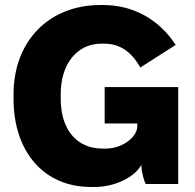

<svg xmlns="http://www.w3.org/2000/svg" viewBox="-20 -733 778 765"><path d="M342 12H357C437 12 517 -27 543 -76C544 -48 553 -13 561 0H690V-386H397V-241H527V-230C527 -188 470 -141 400 -141H388C285 -141 222 -218 222 -338V-359C222 -477 286 -559 384 -559H396C455 -559 503 -529 539 -464L680 -554C613 -657 509 -713 392 -713H380C174 -713 34 -568 34 -358V-339C34 -128 155 12 342 12Z"/></svg>

Font: Fixel Text ExtraBold
Style: Regular
Weight: 800
Width: 4
Designer: AlfaBravo + MacPaw
Foundry: Kyrylo Tkachov, Marchela Mozhyna, Serhii Makarenko, Maria Weinstein, Zakhar Kryvoshyya
Version: Version 1.211